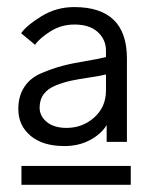

<svg xmlns="http://www.w3.org/2000/svg" viewBox="-20 -845 426 537"><path d="M40 -328.1V-380.9H345.7V-328.1ZM90.8 -543.9Q90.8 -520.5 110.8 -503.9Q130.9 -487.3 166 -487.3Q210.9 -487.3 243.7 -516.6Q276.4 -545.9 276.4 -591.8V-636.7Q260.7 -632.8 231 -628.4Q201.2 -624 180.2 -619.6Q159.2 -615.2 136.7 -606.4Q114.3 -597.7 102.5 -582Q90.8 -566.4 90.8 -543.9ZM31.2 -540Q31.2 -576.2 47.9 -601.6Q64.5 -627 95.2 -640.1Q126 -653.3 153.8 -660.6Q181.6 -668 220.2 -674.3Q258.8 -680.7 276.4 -685.5V-703.1Q276.4 -734.4 253.4 -755.4Q230.5 -776.4 188.5 -776.4Q151.4 -776.4 121.1 -757.3Q90.8 -738.3 78.1 -719.7L39.1 -752Q54.7 -774.4 96.2 -799.8Q137.7 -825.2 187.5 -825.2Q335 -825.2 335 -681.6V-448.2H278.3V-495.1Q262.7 -469.7 231.4 -453.1Q200.2 -436.5 160.2 -436.5Q99.6 -436.5 65.4 -465.3Q31.2 -494.1 31.2 -540Z"/></svg>

Font: Gothic A1
Style: Regular
Weight: 400
Designer: HanYang I&C Co.,Ltd.
Foundry: HanYang I&C Co.,Ltd.
Version: Version 2.50